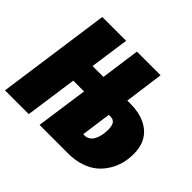

<svg xmlns="http://www.w3.org/2000/svg" viewBox="-169 -902 1107 1107"><g transform="rotate(45 385.0 -348.0)"><path d="M555.2 -457Q656.7 -457 715.8 -407.7Q774.9 -358.4 774.9 -265.1Q774.9 -226.6 765.9 -189.7Q756.8 -152.8 735.8 -117.9Q714.8 -83 684.3 -57.1Q653.8 -31.2 607.7 -15.6Q561.5 0 504.9 0H272L316.9 -317.9H229L184.1 0H-9.8L87.9 -695.8H282.2L248 -456.1H336.9L370.1 -695.8H563L530.8 -457ZM496.1 -140.1Q534.2 -140.1 553 -174.6Q571.8 -209 571.8 -258.8Q571.8 -292 561.5 -307.6Q551.3 -323.2 525.9 -323.2H513.2L487.8 -140.1Z"/></g></svg>

Font: Fira Sans Compressed Heavy
Style: Italic
Weight: 900
Width: 3
Italic angle: -8°
Designer: Carrois Corporate & Edenspiekermann AG
Foundry: Carrois Corporate GbR & Edenspiekermann AG
Version: Version 4.203;PS 004.203;hotconv 1.0.88;makeotf.lib2.5.64775